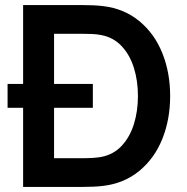

<svg xmlns="http://www.w3.org/2000/svg" viewBox="-20 -740 742 760"><path d="M10 -313.2V-407.7H347.5V-313.2ZM71.5 0V-720H300.8Q355.2 -720 388.5 -715.8Q471.8 -705.7 531.6 -656.3Q591.5 -606.9 622.5 -529.8Q653.5 -452.8 653.5 -360Q653.5 -267.2 622.5 -190.1Q591.5 -113.1 531.7 -63.7Q471.8 -14.3 388.5 -4.2Q355.3 0 300.8 0ZM194 -113.7H300.8Q354.3 -113.7 380.7 -118.8Q429.7 -128.2 462.2 -163.4Q494.7 -198.6 510.3 -249.7Q526 -300.8 526 -360Q526 -420.4 509.9 -471.8Q493.8 -523.1 461.3 -557.6Q428.8 -592.2 380.7 -601.2Q364.2 -604.6 343.9 -605.5Q323.6 -606.3 300.8 -606.3H194Z"/></svg>

Font: Manrope
Style: Regular
Weight: 400
Designer: Mikhail Sharanda
Foundry: Mikhail Sharanda
Version: Version 4.503